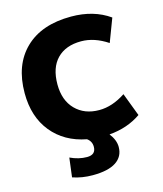

<svg xmlns="http://www.w3.org/2000/svg" viewBox="-137 -840 984 1160"><g transform="rotate(-15 355.5 -260.0)"><path d="M459 8Q493 52 493 95Q493 155 444 187.5Q395 220 298 220Q231 220 173 200L188 80Q241 105 293 105Q348 105 348 55Q348 21 320 1Q184 -25 106 -121Q28 -217 28 -365Q28 -541 130.5 -640.5Q233 -740 418 -740Q559 -740 658 -670L603 -525Q520 -580 438 -580Q341 -580 287 -524.5Q233 -469 233 -365Q233 -265 289.5 -207.5Q346 -150 438 -150Q520 -150 603 -205L658 -60Q573 -1 459 8Z"/></g></svg>

Font: Mplus 1p Black
Style: Regular
Weight: 900
Version: Version 1.061